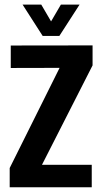

<svg xmlns="http://www.w3.org/2000/svg" viewBox="-20 -792 430 812"><path d="M21 0V-81.5L232 -505L25.5 -504.5V-599.5L371.5 -600V-515.5L157.5 -95H368V0ZM160.5 -640 75.5 -772.5H154.5L196 -701.5L237.5 -772.5H316.5L231 -640Z"/></svg>

Font: Big Shoulders
Style: Bold
Weight: 700
Designer: Patric King
Foundry: XO Type Co
Version: Version 2.002